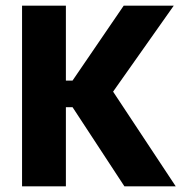

<svg xmlns="http://www.w3.org/2000/svg" viewBox="-20 -659 644 679"><path d="M420 0 236.5 -280H197.5V-374H236.5L417.5 -639H594.5L368 -318V-353L601.5 0ZM58 0V-639H213V0Z"/></svg>

Font: Anek Latin Medium
Style: Bold
Weight: 700
Version: Version 1.003